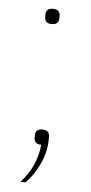

<svg xmlns="http://www.w3.org/2000/svg" viewBox="-49 -525 332 702"><g transform="rotate(5 117.0 -173.5)"><path d="M117 -51Q143 -51 143 -27V-19Q143 29 122 73.5Q101 118 72 147H53Q85 112 100 74.5Q115 37 117 5Q91 5 91 -19V-27Q91 -51 117 -51ZM117 -438Q91 -438 91 -462V-470Q91 -494 117 -494Q143 -494 143 -470V-462Q143 -438 117 -438Z"/></g></svg>

Font: IBM Plex Sans Cond Thin
Style: Regular
Weight: 100
Width: 3
Designer: Mike Abbink, Paul van der Laan, Pieter van Rosmalen
Foundry: Bold Monday
Version: Version 1.3